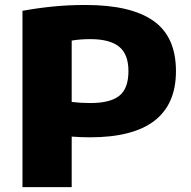

<svg xmlns="http://www.w3.org/2000/svg" viewBox="-20 -770 786 790"><path d="M72.5 0V-725.5Q132.5 -736.5 196.2 -743Q260 -749.5 332.5 -749.5Q518.5 -749.5 611.2 -684.2Q704 -619 704 -477.5Q704 -205 350 -205Q330.5 -205 311.8 -205.8Q293 -206.5 275 -208V0ZM351.5 -346Q433.5 -346 471 -376Q508.5 -406 508.5 -477.5Q508.5 -546.5 470.2 -577.8Q432 -609 351.5 -609Q309.5 -609 275 -603V-350.5Q312 -346 351.5 -346Z"/></svg>

Font: Encode Sans Expanded ExtraBold
Style: Regular
Weight: 800
Width: 7
Designer: Multiple Designers
Foundry: Impallari Type
Version: Version 3.000; ttfautohint (v1.8.3) -l 8 -r 50 -G 200 -x 14 